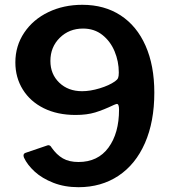

<svg xmlns="http://www.w3.org/2000/svg" viewBox="-20 -771 715 800"><path d="M80 -114Q78 -120 78 -123Q78 -131 86 -134L177 -165L181 -166Q190 -166 195 -156Q216 -126 242 -111Q268 -96 307 -96Q388 -96 432 -156Q476 -216 476 -314Q476 -338 467 -338Q465 -338 455 -334Q411 -313 376.5 -302.5Q342 -292 295 -292Q219 -292 162.5 -320Q106 -348 75 -398Q44 -448 44 -511Q44 -580 81 -635Q118 -690 181.5 -720.5Q245 -751 323 -751Q415 -751 482.5 -707Q550 -663 586.5 -580.5Q623 -498 623 -385Q623 -264 584 -175Q545 -86 473.5 -38.5Q402 9 307 9Q249 9 202 -9.5Q155 -28 124.5 -56Q94 -84 80 -114ZM459 -432Q469 -439 472 -446Q475 -453 475 -469Q475 -515 457.5 -557Q440 -599 406.5 -625.5Q373 -652 326 -652Q268 -652 229 -613.5Q190 -575 190 -517Q190 -462 227 -426.5Q264 -391 322 -391Q356 -391 395.5 -403Q435 -415 459 -432Z"/></svg>

Font: n
Style: Regular
Weight: 600
Designer: Pablo Impallari, Rodrigo Fuenzalida
Foundry: Impallari Type
Version: Version 1.002; ttfautohint (v1.5)